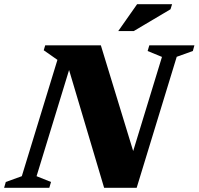

<svg xmlns="http://www.w3.org/2000/svg" viewBox="-52 -891 943 911"><path d="M598.5 -113.5 546.5 -65 716.5 -621 648.5 -649 656.5 -676H870.5L863 -649L786.5 -621.5L596.5 0H442L263.5 -600L294.5 -620L121.5 -55L190 -27.5L182 0H-32.5L-24.5 -27.5L51.5 -55L220.5 -607L155.5 -652.5L162.5 -676H426.5ZM509 -743.5 598.5 -871H764.5L757 -847L582.5 -743.5Z"/></svg>

Font: Newsreader 16pt 16pt ExtraBold
Style: Italic
Weight: 800
Italic angle: -17°
Version: Version 1.003